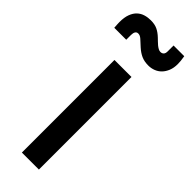

<svg xmlns="http://www.w3.org/2000/svg" viewBox="-364 -967 986 986"><g transform="rotate(45 128.5 -474.5)"><path d="M65.4 -672.4V0H189V-672.4ZM209 -774.9C222 -774.9 234.7 -777.3 247.1 -782C259.4 -786.7 270.3 -793.8 279.5 -803.2C288.8 -812.7 296.3 -824.5 302 -838.6C307.7 -852.8 310.5 -869.1 310.5 -887.7C310.5 -893.9 310.1 -901.2 309.3 -909.7C308.5 -918.1 307.1 -928.1 305.2 -939.5H227.5V-897C227.5 -886.9 225.3 -879.6 220.7 -875C216.1 -870.4 210.3 -868.2 203.1 -868.2C197.9 -868.2 192.6 -869.6 187.3 -872.6C181.9 -875.5 176.5 -879.2 171.1 -883.5C165.8 -887.9 160.6 -892.7 155.5 -897.7L141.6 -911.1C128.6 -923.5 115.5 -932.9 102.3 -939.2C89.1 -945.6 72.9 -948.7 53.7 -948.7C39.4 -948.7 25.7 -946.8 12.7 -942.9C-0.3 -939 -11.8 -932.4 -21.7 -923.1C-31.7 -913.8 -39.6 -901.4 -45.4 -886C-51.3 -870.5 -54.2 -851.4 -54.2 -828.6C-54.2 -827 -54.1 -824.3 -54 -820.6L-53.5 -808.8C-53.3 -804.8 -53.1 -800.9 -52.7 -797.1C-52.4 -793.4 -52.2 -790.5 -52.2 -788.6H34.7V-823.7C34.7 -833.5 36.5 -841.1 40 -846.7C43.6 -852.2 48.8 -855 55.7 -855C60.5 -855 64.9 -854.1 68.8 -852.3C72.8 -850.5 76.8 -847.8 81.1 -844.2C85.3 -840.7 90.1 -836.3 95.5 -831.1C100.8 -825.8 107.4 -819.8 115.2 -813C128.9 -800.6 142.9 -791.2 157.2 -784.7C171.5 -778.2 188.8 -774.9 209 -774.9Z"/></g></svg>

Font: Fjalla One
Style: Regular
Weight: 400
Designer: Irina Smirnova
Foundry: Irina Smirnova
Version: Version 1.001